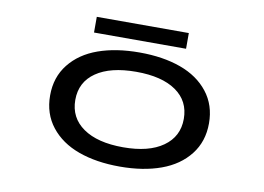

<svg xmlns="http://www.w3.org/2000/svg" viewBox="-71 -746 1193 867"><g transform="rotate(10 525.0 -313.0)"><path d="M306.5 -637H728.5V-565H306.5ZM525.5 11Q417.5 11 336 -18.5Q254.5 -48 207.5 -107.8Q160.5 -167.5 160.5 -251Q160.5 -335 207.8 -394.5Q255 -454 336.2 -483Q417.5 -512 525.5 -512Q633 -512 714.2 -482.8Q795.5 -453.5 842.2 -394Q889 -334.5 889 -251Q889 -167.5 842.2 -107.8Q795.5 -48 714.2 -18.5Q633 11 525.5 11ZM525.5 -77.5Q643 -77.5 708.2 -123.8Q773.5 -170 773.5 -251Q773.5 -333 708.5 -378.2Q643.5 -423.5 525.5 -423.5Q407.5 -423.5 341.8 -378.2Q276 -333 276 -251Q276 -169.5 341.8 -123.5Q407.5 -77.5 525.5 -77.5Z"/></g></svg>

Font: League Mono Extended
Style: Regular
Weight: 400
Width: 9
Designer: Tyler Finck
Foundry: The League of Moveable Type / Tyler Finck
Version: Version 2.210